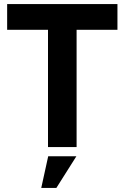

<svg xmlns="http://www.w3.org/2000/svg" viewBox="-20 -720 610 940"><path d="M215 0V-574H15V-700H555V-574H355V0ZM182 200 216 45H354L256 200Z"/></svg>

Font: Cal Sans
Style: Regular
Weight: 400
Designer: Designer Mark Davis DBA MarkFonts
Foundry: Designer Mark Davis DBA MarkFonts
Version: Version 1.000